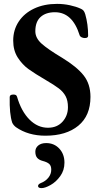

<svg xmlns="http://www.w3.org/2000/svg" viewBox="-20 -684 519 989"><path d="M62 -29Q49 -39 43 -52Q28 -97 30 -184Q30 -197 49 -197Q57 -197 61.5 -194.5Q66 -192 68 -185Q90 -110 132 -68Q174 -26 227 -26Q274 -26 302 -57Q330 -88 330 -132Q330 -166 318 -188.5Q306 -211 283 -228.5Q260 -246 217 -271Q159 -305 127 -328Q95 -351 71.5 -387.5Q48 -424 48 -475Q48 -530 76.5 -573Q105 -616 156 -640Q207 -664 274 -664Q308 -664 340 -657Q372 -650 394 -640Q404 -636 409.5 -630Q415 -624 419 -611Q434 -559 434 -500Q434 -488 417 -488Q408 -488 400 -492Q392 -496 390 -503Q353 -621 263 -621Q216 -621 189 -596.5Q162 -572 162 -523Q162 -488 194.5 -459Q227 -430 299 -387Q376 -340 411 -295.5Q446 -251 446 -185Q446 -88 383.5 -36.5Q321 15 214 15Q125 15 62 -29ZM176 274Q176 265 190 259Q214 250 229 231.5Q244 213 244 190Q244 170 233.5 160.5Q223 151 200 145Q181 140 171.5 129Q162 118 162 97Q162 78 177 65.5Q192 53 218 53Q259 53 285.5 81.5Q312 110 312 154Q312 193 290.5 223Q269 253 240.5 269Q212 285 194 285Q176 285 176 274Z"/></svg>

Font: EB Garamond SemiBold
Style: Regular
Weight: 600
Designer: Georg Duffner and Octavio Pardo
Foundry: Georg Duffner
Version: Version 1.000